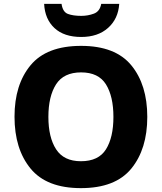

<svg xmlns="http://www.w3.org/2000/svg" viewBox="-20 -962 836 992"><path d="M741 -358Q741 -524 658.5 -624.5Q576 -725 399 -725Q221 -725 138 -625Q55 -525 55 -359Q55 -192 138 -91Q221 10 398 10Q576 10 658.5 -91Q741 -192 741 -358ZM230 -358Q230 -464 269.5 -526Q309 -588 399 -588Q489 -588 527.5 -526Q566 -464 566 -358Q566 -252 527.5 -190.5Q489 -129 398 -129Q310 -129 270 -190.5Q230 -252 230 -358ZM596 -942H503Q496 -903 465 -891.5Q434 -880 400 -880Q358 -880 331 -890Q304 -900 298 -942H208Q212 -863 261.5 -817Q311 -771 400 -771Q486 -771 538.5 -818Q591 -865 596 -942Z"/></svg>

Font: Noto Sans UI Extra
Style: Regular
Weight: 800
Designer: Monotype Design Team
Foundry: Monotype Imaging Inc.
Version: Version 1.901